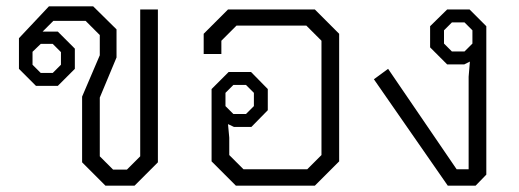

<svg xmlns="http://www.w3.org/2000/svg" viewBox="-20 -588 1645 608"><path d="M240 -74V-282L296 -413V-477L251 -522H149L115 -488H163L217 -434V-370L163 -316H94L40 -370V-467L135 -568H275L349 -495V-406L296 -279V-93L338 -51H382L424 -93V-558H480V-74L406 0H314ZM147 -357 173 -383V-423L147 -449H109L83 -424V-383L109 -357Z M650 -77V-306L704 -360H775L828 -306V-239L776 -186H721L702 -195L706 -152V-97L751 -52H953L998 -97V-459L950 -507H729L681 -459V-417H625V-481L702 -558H977L1054 -481V-77L977 0H727ZM759 -227 784 -252V-294L759 -319H719L694 -294V-252L719 -227Z M1164 -337 1209 -370 1426 -52H1464V-345L1468 -393L1450 -384H1396L1342 -438V-505L1396 -558H1467L1520 -505V-35L1486 0H1398ZM1451 -425 1476 -450V-492L1451 -517H1411L1386 -492V-450L1411 -425Z"/></svg>

Font: Chakra Petch Light
Style: Regular
Weight: 300
Designer: Katatrad Aksorn Co.,Ltd.
Foundry: Cadson Demak Co.,Ltd.
Version: Version 1.000; ttfautohint (v1.6)